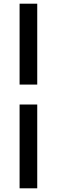

<svg xmlns="http://www.w3.org/2000/svg" viewBox="-20 -770 308 1040"><path d="M86.1 -311.9V-750H181.7V-311.9ZM86.1 250V-203.9H181.7V250Z"/></svg>

Font: Source Sans 3
Style: Regular
Weight: 200
Designer: Paul D. Hunt
Foundry: Adobe
Version: Version 3.046;hotconv 1.0.118;makeotfexe 2.5.65603